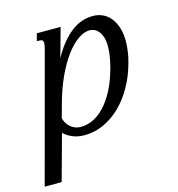

<svg xmlns="http://www.w3.org/2000/svg" viewBox="-190 -623 852 917"><g transform="rotate(-15 236.0 -165.0)"><path d="M82 -95.7Q84 -85.9 89.8 -74.7Q95.7 -63.5 105.5 -54Q115.2 -44.4 129.2 -38.3Q143.1 -32.2 161.1 -32.2Q190.9 -32.2 221.2 -46.6Q251.5 -61 278.6 -90.1Q305.7 -119.1 328.9 -163.6Q352.1 -208 368.2 -268.1Q376.5 -299.3 380.1 -324.5Q383.8 -349.6 383.8 -369.6Q383.8 -398.9 377.2 -417.7Q370.6 -436.5 360.8 -447.5Q351.1 -458.5 339.8 -462.9Q328.6 -467.3 318.8 -467.3Q292 -467.3 261.7 -446.8Q231.4 -426.3 201.7 -386.5Q171.9 -346.7 144.8 -288.1Q117.7 -229.5 97.7 -153.3ZM189.5 -518.6 149.4 -374.5Q173.3 -418 198.5 -447.5Q223.6 -477.1 249 -495.4Q274.4 -513.7 300 -521.5Q325.7 -529.3 351.1 -529.3Q376 -529.3 398.2 -519.5Q420.4 -509.8 436.8 -490.2Q453.1 -470.7 462.9 -441.4Q472.7 -412.1 472.7 -373Q472.7 -350.1 469.2 -324Q465.8 -297.9 457.5 -268.1Q440.9 -206.5 411.9 -155.3Q382.8 -104 344.7 -67.1Q306.6 -30.3 261.5 -9.8Q216.3 10.7 167.5 10.7Q131.8 10.7 106 -1Q80.1 -12.7 64.9 -28.3L2.4 198.7H-81.5L88.4 -433.6Q90.8 -443.8 92.3 -451.4Q93.8 -459 93.8 -464.4Q93.8 -474.6 89.1 -478.3Q84.5 -481.9 75.7 -481.9H62L71.8 -518.6Z"/></g></svg>

Font: Arian Grqi
Style: Italic
Weight: 400
Italic angle: -15°
Designer: Ruben Hakobyan (Tarumian)
Foundry: Ruben Hakobyan (Tarumian)
Version: Version 1.002